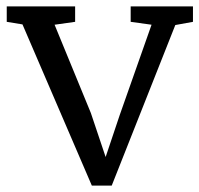

<svg xmlns="http://www.w3.org/2000/svg" viewBox="-20 -566 621 598"><path d="M1 -498V-546H214V-498L150 -489L263 -214L309 -77L353 -208L452 -489L387 -498V-546H581V-498L526 -488L328 12H266L50 -490Z"/></svg>

Font: Grenzecho Serif
Style: Serif-Regular
Weight: 400
Designer: Dan Reynolds
Foundry: Dan Reynolds
Version: Version 1.001; ttfautohint (v1.1) -l 5 -r 5 -G 72 -x 0 -D la